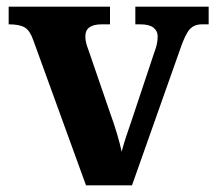

<svg xmlns="http://www.w3.org/2000/svg" viewBox="-20 -556 646 576"><path d="M80 -435Q70 -464 54.5 -473.5Q39 -483 6 -483V-536H310V-483H285Q236 -483 236 -447Q236 -437 238.5 -427Q241 -417 245 -407L310 -218Q334 -152 345 -101Q350 -121 359 -148Q368 -175 376 -198L443 -399Q448 -412 450.5 -423.5Q453 -435 453 -447Q453 -463 440.5 -473Q428 -483 401 -483H386V-536H606V-483H586Q563 -483 549.5 -468.5Q536 -454 521 -410L376 0H238Z"/></svg>

Font: Noto Serif Sinhala
Style: Bold
Weight: 700
Designer: Jelle Bosma - Monotype Design Team
Foundry: Monotype Imaging Inc.
Version: Version 2.007; ttfautohint (v1.8.4.7-5d5b)